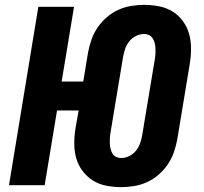

<svg xmlns="http://www.w3.org/2000/svg" viewBox="-20 -763 840 791"><path d="M479 8Q448 8 417.5 2Q387 -4 362.5 -19.5Q338 -35 320 -59Q302 -83 294 -111.5Q286 -140 286 -171.5Q286 -203 291 -234L304 -308H215L164 0H17L138 -735H285L234 -427H323L343 -548Q348 -574 357 -600Q366 -626 382 -649.5Q398 -673 420 -692Q442 -711 467.5 -722.5Q493 -734 520 -738.5Q547 -743 574 -743Q605 -743 635.5 -737Q666 -731 691 -715.5Q716 -700 733.5 -676Q751 -652 759 -623.5Q767 -595 767 -563.5Q767 -532 762 -501L710 -187Q705 -161 696 -135Q687 -109 671 -85.5Q655 -62 633 -43Q611 -24 585.5 -12.5Q560 -1 532.5 3.5Q505 8 479 8ZM479 -112Q496 -112 512.5 -120Q529 -128 540.5 -142.5Q552 -157 557.5 -173.5Q563 -190 566 -207L618 -520Q620 -531 620.5 -542.5Q621 -554 620.5 -564.5Q620 -575 617.5 -585.5Q615 -596 609 -605Q603 -614 594 -618.5Q585 -623 574 -623Q557 -623 540.5 -615Q524 -607 512.5 -592.5Q501 -578 495.5 -561.5Q490 -545 487 -528L435 -215Q433 -204 432.5 -192.5Q432 -181 432.5 -170.5Q433 -160 435.5 -149.5Q438 -139 443.5 -130Q449 -121 458.5 -116.5Q468 -112 479 -112Z"/></svg>

Font: Iosevka Aile Heavy Oblique
Style: Regular
Weight: 900
Italic angle: -9°
Designer: Belleve Invis
Foundry: Belleve Invis
Version: Version 31.1.0; ttfautohint (v1.8.4)